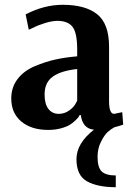

<svg xmlns="http://www.w3.org/2000/svg" viewBox="-20 -531 553 801"><path d="M302 -111V-243Q235 -236 200.5 -211.5Q166 -187 166 -137Q166 -97 182 -76.5Q198 -56 225 -56Q249 -56 268.5 -70Q288 -84 295 -98ZM100 -407 87 -471Q164 -511 242 -511Q336 -511 385.5 -471.5Q435 -432 435 -336V-109Q435 -56 456 -56L490 -63L494 -11Q477 -5 457 0Q442 8 428.5 20.5Q415 33 401 61Q387 89 387 123Q387 168 404.5 184.5Q422 201 463 201V250Q387 250 343 225.5Q299 201 299 133Q299 67 372 10Q325 6 317 -51H312Q311 -48 308.5 -44Q306 -40 295.5 -29.5Q285 -19 271.5 -10.5Q258 -2 234 4.5Q210 11 181 11Q111 11 69 -24Q27 -59 27 -120Q27 -167 53.5 -201.5Q80 -236 125.5 -255Q171 -274 212.5 -283Q254 -292 302 -296V-325Q302 -393 283 -418.5Q264 -444 219 -444Q198 -444 168.5 -435Q139 -426 120 -416Z"/></svg>

Font: ArsenalBold
Style: Bold
Weight: 700
Designer: Andrij Shevchenko
Foundry: Stairsfor.com
Version: Version 1.000